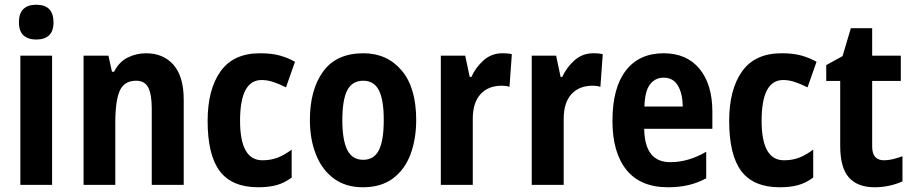

<svg xmlns="http://www.w3.org/2000/svg" viewBox="-20 -781 3856 811"><path d="M133 -761Q206 -761 206 -687Q206 -649 187 -631.5Q168 -614 133 -614Q99 -614 79.5 -631.5Q60 -649 60 -687Q60 -725 79 -743Q98 -761 133 -761ZM200 -546V0H66V-546Z M597 -556Q670 -556 713 -507Q756 -458 756 -360V0H621V-323Q621 -381 606.5 -410.5Q592 -440 555 -440Q505 -440 486 -398Q467 -356 467 -262V0H333V-546H438L453 -478H462Q483 -520 519.5 -538Q556 -556 597 -556Z M1071 10Q960 10 908.5 -58Q857 -126 857 -270Q857 -403 911.5 -479.5Q966 -556 1078 -556Q1129 -556 1163.5 -546Q1198 -536 1226 -520L1188 -412Q1158 -427 1133.5 -435Q1109 -443 1085 -443Q994 -443 994 -271Q994 -104 1088 -104Q1124 -104 1152.5 -115Q1181 -126 1212 -149V-31Q1181 -8 1148 1Q1115 10 1071 10Z M1738 -274Q1738 -194 1714 -129.5Q1690 -65 1640 -27.5Q1590 10 1513 10Q1440 10 1390 -27Q1340 -64 1314.5 -128.5Q1289 -193 1289 -274Q1289 -402 1345 -479Q1401 -556 1515 -556Q1615 -556 1676.5 -483.5Q1738 -411 1738 -274ZM1426 -273Q1426 -189 1447 -147.5Q1468 -106 1514 -106Q1560 -106 1580.5 -147Q1601 -188 1601 -274Q1601 -359 1580.5 -399.5Q1560 -440 1514 -440Q1468 -440 1447 -400Q1426 -360 1426 -273Z M2102 -556Q2110 -556 2120.5 -555.5Q2131 -555 2142 -552L2132 -414Q2126 -417 2115 -418Q2104 -419 2100 -419Q2042 -419 2009.5 -383Q1977 -347 1977 -279V0H1842V-546H1945L1964 -456H1971Q1989 -496 2022.5 -526Q2056 -556 2102 -556Z M2486 -556Q2494 -556 2504.5 -555.5Q2515 -555 2526 -552L2516 -414Q2510 -417 2499 -418Q2488 -419 2484 -419Q2426 -419 2393.5 -383Q2361 -347 2361 -279V0H2226V-546H2329L2348 -456H2355Q2373 -496 2406.5 -526Q2440 -556 2486 -556Z M2783 -556Q2881 -556 2935 -490Q2989 -424 2989 -309V-237H2701Q2703 -96 2811 -96Q2888 -96 2963 -140V-28Q2895 10 2802 10Q2685 10 2626 -63.5Q2567 -137 2567 -270Q2567 -410 2623.5 -483Q2680 -556 2783 -556ZM2783 -453Q2748 -453 2726 -425Q2704 -397 2702 -331H2864Q2863 -387 2843 -420Q2823 -453 2783 -453Z M3274 10Q3163 10 3111.5 -58Q3060 -126 3060 -270Q3060 -403 3114.5 -479.5Q3169 -556 3281 -556Q3332 -556 3366.5 -546Q3401 -536 3429 -520L3391 -412Q3361 -427 3336.5 -435Q3312 -443 3288 -443Q3197 -443 3197 -271Q3197 -104 3291 -104Q3327 -104 3355.5 -115Q3384 -126 3415 -149V-31Q3384 -8 3351 1Q3318 10 3274 10Z M3714 -104Q3732 -104 3751 -108.5Q3770 -113 3792 -121V-15Q3769 -4 3738 3Q3707 10 3674 10Q3603 10 3566 -31Q3529 -72 3529 -165V-439H3470V-506L3539 -544L3574 -662H3664V-546H3785V-439H3664V-162Q3664 -104 3714 -104Z"/></svg>

Font: Noto Sans Kannada Condensed
Style: Bold
Weight: 700
Width: 3
Designer: Jelle Bosma - Monotype Design Team
Foundry: Monotype Imaging Inc.
Version: Version 2.005; ttfautohint (v1.8.4.7-5d5b)